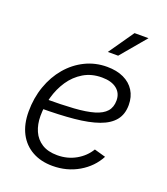

<svg xmlns="http://www.w3.org/2000/svg" viewBox="-140 -855 839 964"><g transform="rotate(20 279.5 -373.0)"><path d="M252.4 10.3Q189.9 10.3 143.6 -15.6Q97.2 -41.5 72 -89.8Q46.9 -138.2 46.9 -205.6Q46.9 -278.3 69.1 -341.3Q91.3 -404.3 131.3 -451.4Q171.4 -498.5 225.1 -524.9Q278.8 -551.3 341.3 -551.3Q393.1 -551.3 430.4 -533.7Q467.8 -516.1 488 -483.9Q508.3 -451.7 508.3 -407.7Q508.3 -358.4 482.4 -326.2Q456.5 -293.9 404.8 -275.4Q353 -256.8 275.1 -249.3Q197.3 -241.7 93.8 -241.7L101.6 -293.9Q191.4 -293.9 256.1 -298.3Q320.8 -302.7 362.1 -314.9Q403.3 -327.1 423.1 -349.6Q442.9 -372.1 442.9 -408.2Q442.9 -447.3 414.6 -469.7Q386.2 -492.2 335.4 -492.2Q279.3 -492.2 237.1 -466.8Q194.8 -441.4 166.7 -399.7Q138.7 -357.9 124.5 -307.1Q110.4 -256.3 110.4 -205.1Q110.4 -160.6 126 -125Q141.6 -89.4 174.1 -68.8Q206.5 -48.3 256.3 -48.3Q311 -48.3 355.5 -73.5Q399.9 -98.6 424.8 -140.1L485.4 -123Q453.6 -62.5 391.4 -26.1Q329.1 10.3 252.4 10.3ZM318.4 -622.6 412.1 -757.3H486.8L373.5 -622.6Z"/></g></svg>

Font: Inter 17pt Light
Style: Italic
Weight: 300
Italic angle: -9.3988°
Version: Version 4.001;git-66647c0bb